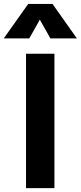

<svg xmlns="http://www.w3.org/2000/svg" viewBox="-50 -980 421 1000"><path d="M85.5 0V-700H233.5V0ZM-30.5 -780 97 -959.5H223.5L350.5 -780H212.5L157.5 -877.5L102.5 -780Z"/></svg>

Font: Geologica Roman SemiBold
Style: Regular
Weight: 600
Designer: Sindre Bremnes, Frode Helland
Foundry: Monokrom Skriftforlag AS
Version: Version 1.010;gftools[0.9.28]